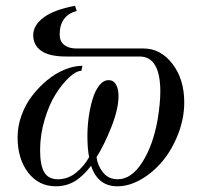

<svg xmlns="http://www.w3.org/2000/svg" viewBox="-20 -634 734 666"><path d="M246.1 -596.2Q187 -579.6 187 -514.2Q187 -490.7 202.6 -478.3Q218.3 -465.8 245.1 -465.8H478Q537.1 -465.8 578.1 -412.6Q619.1 -359.4 619.1 -278.8Q619.1 -224.1 598.4 -170.2Q577.6 -116.2 544.9 -76.4Q512.2 -36.6 470.2 -12.2Q428.2 12.2 387.2 12.2Q319.3 12.2 295.9 -59.1Q286.1 -46.4 277.3 -36.9Q268.6 -27.3 252.9 -14.6Q237.3 -2 217 5.1Q196.8 12.2 173.8 12.2Q114.3 12.2 77.6 -35.4Q41 -83 41 -158.2Q41 -196.3 54.7 -234.1Q68.4 -272 91.8 -302.2Q115.2 -332.5 144 -356.2Q172.9 -379.9 204.8 -392.8Q236.8 -405.8 266.1 -405.8L262.2 -388.2Q244.1 -388.2 220 -365.7Q195.8 -343.3 173.1 -307.4Q150.4 -271.5 134.8 -219Q119.1 -166.5 119.1 -113.8Q119.1 -60.5 133.5 -36.4Q147.9 -12.2 181.2 -12.2Q215.3 -12.2 243.4 -34.7Q271.5 -57.1 289.1 -88.9Q283.2 -117.7 283.2 -162.1Q283.2 -195.3 287.8 -228.5Q292.5 -261.7 301.3 -290.8Q310.1 -319.8 324.5 -337.9Q338.9 -356 356.9 -356Q373.5 -356 382.3 -341.1Q391.1 -326.2 391.1 -300.8Q391.1 -255.9 366.2 -193.1Q341.3 -130.4 314.9 -88.9Q318.4 -59.6 337.4 -35.9Q356.4 -12.2 388.2 -12.2Q436.5 -12.2 474.1 -72Q511.7 -131.8 526.9 -220.2Q536.1 -275.9 536.1 -315.9Q536.1 -438 463.9 -438H209Q151.4 -438 123.3 -457.5Q95.2 -477.1 95.2 -512.2Q95.2 -546.4 131.6 -573.5Q168 -600.6 240.2 -613.8Z"/></svg>

Font: Flanker Steampunk
Style: Italic
Weight: 400
Italic angle: -12°
Designer: Alexey Kryukov, Leonardo Di Lena
Foundry: Alexey Kryukov, Leonardo Di Lena
Version: 1.210